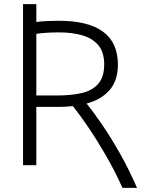

<svg xmlns="http://www.w3.org/2000/svg" viewBox="-20 -796 680 925"><path d="M570 109Q532 25 488.5 -50Q445 -125 404 -185Q363 -245 331 -285Q315 -283 298.5 -282Q282 -281 265 -281H155V0H91V-776H155V-690Q174 -693 205 -694.5Q236 -696 262 -696Q548 -696 548 -485Q548 -408 508 -362Q468 -316 397 -297Q427 -261 470 -198.5Q513 -136 558 -56.5Q603 23 640 109ZM155 -336H254Q322 -336 373 -347.5Q424 -359 453 -392Q482 -425 482 -486Q482 -545 453.5 -578.5Q425 -612 376 -626Q327 -640 264 -640Q232 -640 202.5 -638Q173 -636 155 -633Z"/></svg>

Font: Ubuntu Sans Light
Style: Regular
Weight: 300
Designer: Dalton Maag Ltd
Foundry: Dalton Maag Ltd
Version: Version 1.006; ttfautohint (v1.8.4.7-5d5b)